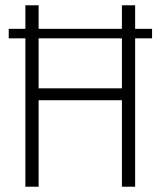

<svg xmlns="http://www.w3.org/2000/svg" viewBox="-20 -706 607 726"><path d="M76 0V-686H126V-372H441V-686H491V0H441V-327H126V0ZM13 -561V-597H555V-561Z"/></svg>

Font: Archivo Condensed Thin
Style: Regular
Weight: 250
Width: 3
Designer: Hector Gatti
Foundry: Omnibus-Type
Version: Version 2.001